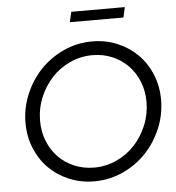

<svg xmlns="http://www.w3.org/2000/svg" viewBox="-59 -928 911 993"><g transform="rotate(-5 397.0 -431.0)"><path d="M771 -380Q771 -301 740.5 -229.5Q710 -158 659 -105Q608 -52 538.5 -20.5Q469 11 391 11Q321 11 260.5 -14.5Q200 -40 156 -84Q112 -128 87 -189Q62 -250 62 -320Q62 -399 92.5 -470.5Q123 -542 174 -595Q225 -648 294.5 -679.5Q364 -711 442 -711Q512 -711 572.5 -685.5Q633 -660 677 -616Q721 -572 746 -511Q771 -450 771 -380ZM695 -376Q695 -432 675.5 -480.5Q656 -529 621.5 -564.5Q587 -600 539.5 -620Q492 -640 437 -640Q376 -640 321 -615Q266 -590 226 -547Q186 -504 162 -446.5Q138 -389 138 -324Q138 -268 157.5 -219.5Q177 -171 211.5 -135.5Q246 -100 293.5 -80Q341 -60 396 -60Q457 -60 512 -85Q567 -110 607 -153Q647 -196 671 -253.5Q695 -311 695 -376ZM626 -873 614 -820H336L348 -873Z"/></g></svg>

Font: Red Hat Display
Style: Italic
Weight: 400
Italic angle: -12°
Designer: Pentagram / MCKL
Foundry: Pentagram / MCKL
Version: Version 1.003; Red Hat Display Italic